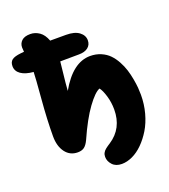

<svg xmlns="http://www.w3.org/2000/svg" viewBox="-192 -856 1015 1154"><g transform="rotate(-20 315.0 -279.0)"><path d="M388.2 182.1Q349.6 182.1 328.4 158.9Q307.1 135.7 307.1 107.9Q307.1 100.6 308.6 94Q310.1 87.4 313.7 81.5Q317.4 75.7 320.3 71.8Q323.2 67.9 329.8 62.7Q336.4 57.6 339.6 55.2Q342.8 52.7 350.6 47.6Q358.4 42.5 360.8 41Q456.1 -21 456.1 -142.1Q456.1 -187 443.6 -229Q431.2 -271 416 -290Q384.8 -278.8 335.4 -211.2Q286.1 -143.6 233.9 -25.9Q220.2 2.9 204.3 14.4Q188.5 25.9 163.1 25.9Q113.3 25.9 84.2 -13.2Q55.2 -52.2 55.2 -115.2Q55.2 -218.3 66.4 -351.8Q77.6 -485.4 78.1 -519Q26.4 -523.4 -1.7 -543.2Q-29.8 -563 -29.8 -595.2Q-29.8 -621.1 -13.7 -633.8Q2.4 -646.5 43.9 -650.9Q57.6 -652.8 64.9 -652.8Q63 -672.4 63 -681.2Q63 -706.1 80.8 -723.1Q98.6 -740.2 136.2 -740.2Q167 -740.2 193.8 -721.7Q220.7 -703.1 235.8 -662.1H336.9Q391.6 -662.1 420.4 -640.4Q449.2 -618.7 449.2 -586.9Q449.2 -558.1 428.2 -541.5Q407.2 -524.9 370.1 -524.9Q284.2 -524.9 250 -523.9Q249 -507.3 241.9 -447.8Q234.9 -388.2 231.9 -341.8Q317.4 -493.2 429.2 -493.2Q466.3 -493.2 497.6 -479.7Q528.8 -466.3 549.8 -444.6Q570.8 -422.9 586.9 -393.3Q603 -363.8 612.3 -334.2Q621.6 -304.7 627.4 -272.2Q633.3 -239.7 635.3 -215.6Q637.2 -191.4 637.2 -169.9Q637.2 -109.9 622.1 -54.2Q606.9 1.5 581.3 43.7Q555.7 85.9 523.7 117.7Q491.7 149.4 456.5 165.8Q421.4 182.1 388.2 182.1Z"/></g></svg>

Font: Shantell Sans Bouncy
Style: Regular
Weight: 800
Designer: Stephen Nixon, Anya Danilova, Shantell Martin
Foundry: Arrow Type
Version: Version 1.006;[9816181b4]